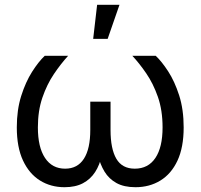

<svg xmlns="http://www.w3.org/2000/svg" viewBox="-20 -781 845 809"><path d="M252 7.8Q193.8 7.8 148.4 -20.5Q103 -48.8 76.9 -104.7Q50.8 -160.6 50.8 -244.1Q50.8 -317.9 69.3 -376.7Q87.9 -435.5 115.2 -478.5Q142.6 -521.5 168.5 -545.9H267.1Q236.3 -512.2 207 -468.8Q177.7 -425.3 158.7 -369.9Q139.6 -314.5 139.6 -244.1Q139.6 -160.6 169.7 -115.5Q199.7 -70.3 254.4 -70.3Q306.6 -70.3 333.5 -112.1Q360.4 -153.8 360.4 -233.4V-352.5H445.8V-233.4Q445.8 -153.8 470.2 -112.1Q494.6 -70.3 547.9 -70.3Q604.5 -70.3 634.8 -115.5Q665 -160.6 665 -244.1Q665 -316.4 645.3 -372.8Q625.5 -429.2 596.2 -471.9Q566.9 -514.6 537.6 -545.9H636.2Q661.1 -522.5 688.5 -480.5Q715.8 -438.5 734.9 -379.2Q753.9 -319.8 753.9 -244.1Q753.9 -160.2 727.8 -104.2Q701.7 -48.3 655.8 -20.3Q609.9 7.8 550.8 7.8Q502.4 7.8 470.7 -9.8Q439 -27.3 420.4 -57.9Q401.9 -88.4 392.6 -127.4H409.2Q400.4 -86.4 380.9 -56.2Q361.3 -25.9 329.6 -9Q297.9 7.8 252 7.8ZM372.6 -617.2 389.2 -760.7H483.4L433.6 -617.2Z"/></svg>

Font: Inter Variable LoSnoCo
Style: Regular
Weight: 400
Designer: Rasmus Andersson
Foundry: rsms
Version: Version 4.000;git-a52131595; featfreeze: case,dlig,ss01,ss02